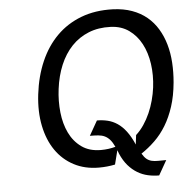

<svg xmlns="http://www.w3.org/2000/svg" viewBox="-56 -814 915 941"><g transform="rotate(-5 401.0 -343.5)"><path d="M730 0.5 689 72.5Q661 72.5 634 66.5Q607 60.5 582.8 46Q558.5 31.5 538 8Q517.5 -15.5 502 -51Q500 -55.5 498.8 -60Q497.5 -64.5 495.5 -68.5L478 0.5Q459 4.5 439.2 6.5Q419.5 8.5 398.5 8.5Q329.5 8.5 275.8 -19.8Q222 -48 187 -98.5Q152 -149 137.5 -219.5Q123 -290 133 -375Q143.5 -463 174.8 -535Q206 -607 256.8 -657.8Q307.5 -708.5 377 -735Q446.5 -761.5 533.5 -758.5Q586 -756.5 627.5 -741.5Q669 -726.5 700 -700.8Q731 -675 752.2 -639.8Q773.5 -604.5 785.5 -562.5Q797.5 -520.5 800.5 -473Q803.5 -425.5 799 -375Q793 -309.5 776.2 -258Q759.5 -206.5 735 -166.2Q710.5 -126 679 -95.5Q647.5 -65 612 -41.5Q623 -23 634 -14.2Q645 -5.5 658.5 -2.2Q672 1 689.2 0.8Q706.5 0.5 730 0.5ZM697 -359.5Q704.5 -420 696.5 -475.8Q688.5 -531.5 665.5 -574.8Q642.5 -618 605 -644.8Q567.5 -671.5 515.5 -673.5Q455 -676 406.8 -656.5Q358.5 -637 323 -599.8Q287.5 -562.5 265.2 -509.5Q243 -456.5 235 -392.5Q227.5 -334 233.5 -277.5Q239.5 -221 261 -176.2Q282.5 -131.5 320.8 -104Q359 -76.5 416 -76.5Q435 -76.5 453.2 -79Q471.5 -81.5 487.5 -86Q477 -108.5 465.5 -121.5Q454 -134.5 440.2 -141Q426.5 -147.5 408.8 -149Q391 -150.5 367.5 -150.5L408.5 -222.5Q436 -222.5 461 -216.5Q486 -210.5 508.5 -195.5Q531 -180.5 550.8 -154.5Q570.5 -128.5 588 -88.5L593.5 -134.5Q615 -154 632.5 -180Q650 -206 663 -235.5Q676 -265 684.5 -296.8Q693 -328.5 697 -359.5Z"/></g></svg>

Font: B612
Style: Italic
Weight: 400
Italic angle: -10°
Designer: Nicolas Chauveau, Thomas Paillot, Jonathan Favre-Lamarine, Jean-Luc Vinot
Foundry: AIRBUS
Version: Version 1.008